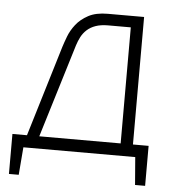

<svg xmlns="http://www.w3.org/2000/svg" viewBox="-47 -543 601 684"><g transform="rotate(5 253.5 -200.5)"><path d="M441 -44V-500H311Q269 -500 242 -485.5Q215 -471 198.5 -450Q182 -429 173.5 -406.5Q165 -384 160 -368L62 -44H10V99H45L53 0H453L461 99H497V-44ZM106 -44 208 -378Q213 -394 220.5 -408.5Q228 -423 240.5 -434.5Q253 -446 271.5 -452.5Q290 -459 316 -459H397V-44Z"/></g></svg>

Font: Advent Pro Light
Style: Regular
Weight: 300
Version: Version 3.000